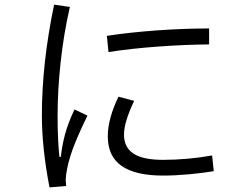

<svg xmlns="http://www.w3.org/2000/svg" viewBox="-20 -794 1040 830"><path d="M194 16Q161 -155 161 -295Q161 -521 214 -774L282 -764Q255 -645 242 -524Q229 -403 229 -294Q229 -185 237 -116H243Q248 -163 260.5 -211Q273 -259 302 -321L358 -294Q314 -204 293.5 -147Q273 -90 266 -40Q264 -22 264 -16Q264 -8 266 10ZM442 -639Q539 -654 657 -662.5Q775 -671 884 -671V-602Q775 -601 660.5 -592.5Q546 -584 449 -569ZM492 -376 560 -358Q516 -266 516 -212Q516 -157 557 -130Q598 -103 684 -103Q791 -103 897 -122L904 -54Q856 -46 796.5 -40.5Q737 -35 684 -35Q566 -35 506 -76.5Q446 -118 446 -205Q446 -280 492 -376Z"/></svg>

Font: IBM Plex Sans JP
Style: Regular
Weight: 400
Designer: Mike Abbink; Paul van der Laan; Pieter van Rosmalen; Wujin Sim; Yejin Wi; Jinhee Kim; Boomi Park; Yona Kim; Kichan Ma
Foundry: Sandoll Inc.
Version: Version 1.000